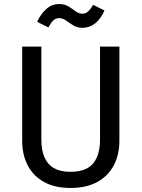

<svg xmlns="http://www.w3.org/2000/svg" viewBox="-20 -920 702 952"><path d="M476 -689H572V-221Q572 -153 544 -100Q516 -47 462 -17.5Q408 12 330 12Q252 12 198.5 -17.5Q145 -47 117.5 -100Q90 -153 90 -221V-689H185V-228Q185 -175 201 -139Q217 -103 249 -85.5Q281 -68 330 -68Q380 -68 412 -85.5Q444 -103 460 -139Q476 -175 476 -228ZM389 -782Q363 -782 343.5 -794Q324 -806 307.5 -818Q291 -830 273 -830Q256 -830 244 -818.5Q232 -807 220 -784L164 -812Q181 -849 208.5 -874.5Q236 -900 273 -900Q301 -900 320 -888Q339 -876 355 -864Q371 -852 389 -852Q404 -852 416.5 -863Q429 -874 442 -896L498 -868Q479 -825 451 -803.5Q423 -782 389 -782Z"/></svg>

Font: Fira Sans Variable
Style: Regular
Weight: 400
Designer: Carrois Corporate & Edenspiekermann AG
Foundry: Carrois Corporate GbR & Edenspiekermann AG
Version: Version 4.202